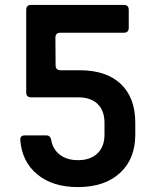

<svg xmlns="http://www.w3.org/2000/svg" viewBox="-20 -750 640 780"><path d="M296.3 10Q194.5 10 132.1 -41Q69.7 -92 62.5 -180Q60.5 -200 81.5 -200H167.6Q185.1 -200 188.2 -180.6Q194.8 -143 223.6 -121.1Q252.3 -99.3 296.8 -99.3Q347.4 -99.3 376 -126.9Q404.5 -154.6 404.5 -202.9V-251.4Q404.5 -300.3 376.7 -327.4Q348.8 -354.5 298.4 -354.5H106.5Q86.5 -354.5 86.5 -374.5V-710Q86.5 -730 106.5 -730H483Q503 -730 503 -710V-637Q503 -617 483 -617H225.1Q205.1 -617 205.1 -597L205.9 -484.6Q205.9 -464.6 225.9 -464.6H304Q412 -464.6 470.8 -408.8Q529.6 -353 529.6 -251.4V-202.9Q529.6 -104.2 467.2 -47.1Q404.8 10 296.3 10Z"/></svg>

Font: Pitagon Sans Mono
Style: Regular
Weight: 400
Monospace: yes
Designer: Travis Tran
Foundry: Pitagon
Version: Version 1.001;gftools[0.9.26]